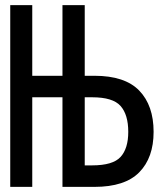

<svg xmlns="http://www.w3.org/2000/svg" viewBox="-20 -730 640 750"><path d="M20 0V-710H106V-434H224V-710H311V-434H349Q468 -434 524 -376Q580 -318 580 -215Q580 -114 524 -57Q468 0 349 0H224V-350H106V0ZM311 -84H340Q421 -84 451 -117Q481 -150 481 -215Q481 -282 451 -316Q421 -350 340 -350H311Z"/></svg>

Font: Geist Mono
Style: Regular
Weight: 400
Monospace: yes
Designer: Basement.studio, Andrés Briganti, Mateo Zaragoza
Foundry: Basement.studio, Vercel, Andrés Briganti, Guido Ferreyra, Mateo Zaragoza
Version: Version 1.500; ttfautohint (v1.8.4.7-5d5b)